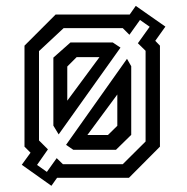

<svg xmlns="http://www.w3.org/2000/svg" viewBox="-20 -588 619 635"><path d="M150 26.5 52 -43 81 -83 61 -103V-437L164 -540H406.5H409L429 -568.5L527 -500L493.5 -453L509 -437V-103L406.5 0H169L167 2.5ZM269 -141.5H337L368 -172V-275.5ZM135 -19.5 167.5 -65 188 -45H386L461.5 -120V-420L436 -445L475 -499.5L443 -522L408 -473L386 -495H190.5L109 -419V-123.5L138.5 -94L102.5 -42.5ZM222.5 -92.5 198.5 -109 400 -393.5 414 -369V-142L363.5 -92.5ZM174 -143.5 156.5 -172.5V-397.5L213 -447.5H353L378.5 -430.5ZM202.5 -255 309 -399H233.5L202.5 -368Z"/></svg>

Font: Tourney Thin Medium
Style: Regular
Weight: 500
Version: Version 1.015